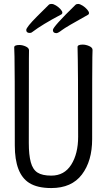

<svg xmlns="http://www.w3.org/2000/svg" viewBox="-20 -935 540 973"><path d="M240 18Q169 18 128 -8Q55 -54 55 -198Q55 -618 53.5 -648Q52 -678 52 -695Q52 -707 78 -707Q94 -707 110.5 -699.5Q127 -692 127 -680Q127 -668 126.5 -639Q126 -610 126 -210Q126 -150 136 -113Q146 -76 170 -60.5Q194 -45 240 -45Q306 -45 341 -100.5Q376 -156 376 -242Q376 -595 373 -697Q373 -709 399 -709Q415 -709 432 -701.5Q449 -694 449 -682Q449 -670 448 -645Q447 -620 447 -230Q447 -119 395 -50.5Q343 18 240 18ZM131 -768Q113 -768 113 -783Q113 -797 169 -853Q225 -909 228.5 -912Q232 -915 242 -915Q251 -915 264 -907Q277 -899 286.5 -888.5Q296 -878 296 -871Q296 -864 289 -861Q194 -811 144 -773Q139 -768 131 -768ZM266 -767Q248 -767 248 -783Q248 -799 363 -911Q367 -915 376 -915Q385 -915 398.5 -906.5Q412 -898 421.5 -887Q431 -876 431 -869Q431 -862 424 -859Q314 -798 294 -782.5Q274 -767 266 -767Z"/></svg>

Font: LXGW WenKai Mono Lite
Style: Regular
Weight: 400
Monospace: yes
Designer: LXGW / Fontworks Inc.
Foundry: LXGW / Fontworks Inc.
Version: Version 1.520; June 14, 2025